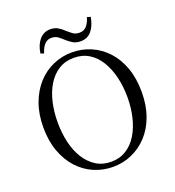

<svg xmlns="http://www.w3.org/2000/svg" viewBox="-164 -1055 1095 1200"><g transform="rotate(-20 383.5 -455.5)"><path d="M197 -805Q205 -861 233.5 -894Q262 -927 306 -927Q335 -927 356 -914.5Q377 -902 393 -886Q411 -870 428.5 -857Q446 -844 472 -844Q501 -844 519 -863.5Q537 -883 548 -920L571 -913Q561 -856 533.5 -823.5Q506 -791 461 -791Q431 -791 411 -803Q391 -815 374 -830Q356 -847 338 -860.5Q320 -874 293 -874Q267 -874 248.5 -854.5Q230 -835 219 -798ZM383 16Q317 16 257.5 -9.5Q198 -35 153 -84Q108 -133 82 -203.5Q56 -274 56 -364Q56 -453 82 -523.5Q108 -594 153 -643.5Q198 -693 257.5 -719Q317 -745 383 -745Q450 -745 509 -719.5Q568 -694 613.5 -645Q659 -596 684.5 -525Q710 -454 710 -364Q710 -275 684.5 -204.5Q659 -134 613.5 -85Q568 -36 509 -10Q450 16 383 16ZM383 -18Q440 -18 483.5 -45.5Q527 -73 556 -120.5Q585 -168 600 -230.5Q615 -293 615 -364Q615 -434 600 -496.5Q585 -559 556 -607Q527 -655 483.5 -682Q440 -709 383 -709Q326 -709 282.5 -682Q239 -655 209.5 -607Q180 -559 165.5 -496.5Q151 -434 151 -364Q151 -293 165.5 -230.5Q180 -168 209.5 -120.5Q239 -73 282.5 -45.5Q326 -18 383 -18Z"/></g></svg>

Font: Noto Serif SC
Style: Regular
Weight: 400
Designer: Ryoko NISHIZUKA 西塚涼子 (kana & ideographs); Frank Grießhammer (Latin, Greek & Cyrillic); Wenlong ZHANG 张文龙 (bopomofo); San
Foundry: Adobe
Version: Version 2.002-H1;hotconv 1.1.0;makeotfexe 2.6.0